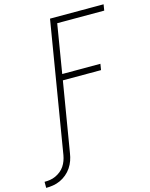

<svg xmlns="http://www.w3.org/2000/svg" viewBox="-249 -822 887 1132"><g transform="rotate(-15 194.5 -256.0)"><path d="M-111 223V186Q-94 186 -77 183.5Q-60 181 -43.5 173.5Q-27 166 -12.5 154.5Q2 143 12 128Q22 113 28 96.5Q34 80 37 63L169 -735H496L490 -698H203L154 -401H387L381 -364H148L77 63Q74 84 66.5 105.5Q59 127 46 146.5Q33 166 14.5 181.5Q-4 197 -25 206.5Q-46 216 -68 219.5Q-90 223 -111 223Z"/></g></svg>

Font: Iosevka Term Curly Extralight
Style: Italic
Weight: 200
Italic angle: -9°
Designer: Belleve Invis
Foundry: Belleve Invis
Version: Version 32.3.0